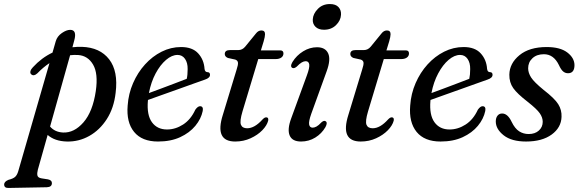

<svg xmlns="http://www.w3.org/2000/svg" viewBox="-100 -690 2862 949"><path d="M84.5 -327.5Q67 -311.5 54.5 -322.5Q48 -328 50.5 -338Q53 -348 62.5 -357.5Q105.5 -404.5 159.5 -430L175.5 -486Q182.5 -510.5 205.5 -526.5Q228.5 -542.5 247 -542.5Q281.5 -542.5 267 -490L258 -456.5Q281 -459 305 -458.5Q394 -455.5 439.5 -396.8Q485 -338 471.5 -231Q463 -156 428 -101.5Q393 -47 341.2 -18Q289.5 11 230.5 9.5Q170.5 8 135.5 -23L87 149Q82.5 166.5 85 177.5Q87.5 188.5 105 191.5L137 196.5Q156.5 200.5 156.5 214.5Q157 234.5 131.5 235.5L-57.5 239Q-79.5 240 -79.5 221.5Q-79.5 208 -58.5 199Q-34.5 193 -25 184Q-15.5 175 -10 157L144.5 -378Q113.5 -357.5 84.5 -327.5ZM211.5 -35Q266.5 -32.5 312.5 -85.2Q358.5 -138 373.5 -240Q386 -326.5 360.2 -370.5Q334.5 -414.5 287 -418Q266.5 -419.5 246.5 -417L147.5 -64.5Q171 -37 211.5 -35Z M902 -141.5Q894 -102.5 865.5 -68Q837 -33.5 790.5 -12Q744 9.5 681 9.5Q601.5 9.5 562.8 -38Q524 -85.5 531 -168.5Q535 -227 557.8 -279.2Q580.5 -331.5 616.8 -371.5Q653 -411.5 698.8 -434.5Q744.5 -457.5 795 -457.5Q851 -457.5 879.5 -426.2Q908 -395 911 -349.5Q913 -334 924.5 -333.5Q937.5 -333.5 938 -321.5Q939 -305 913 -296.5Q891 -289 855.2 -276Q819.5 -263 778.5 -248.5Q737.5 -234 698.5 -220Q659.5 -206 631.5 -196Q631 -194 631 -192Q625 -121.5 651 -85.8Q677 -50 725.5 -50Q767 -50 805 -74.5Q843 -99 865.5 -148Q878.5 -166 890 -165Q906 -164 902 -141.5ZM777.5 -418.5Q749.5 -418.5 720.8 -394Q692 -369.5 669.2 -327Q646.5 -284.5 636 -230Q663.5 -240 697.5 -252.8Q731.5 -265.5 764.8 -278.2Q798 -291 823 -300.5Q827.5 -319.5 827.5 -348.5Q828 -379.5 814.5 -399Q801 -418.5 777.5 -418.5Z M1063 -395.5 1026.5 -403.5Q1011 -410 1011 -423Q1011 -442.5 1037 -442.5H1078Q1098 -442.5 1112 -459.5L1165 -524.5Q1176.5 -539.5 1192 -539.5Q1210 -539.5 1210 -521Q1210 -509 1203 -485L1189.5 -441H1285Q1301 -441 1301 -426Q1301 -413 1290.5 -405.5Q1280 -398 1262 -398H1176.5L1098.5 -139Q1084 -90.5 1091 -73.2Q1098 -56 1121.5 -56Q1158.5 -56 1197.5 -99.5Q1208.5 -111 1216.5 -110Q1228.5 -109.5 1225.5 -93.5Q1219.5 -70 1196.5 -46.2Q1173.5 -22.5 1138.5 -6.5Q1103.5 9.5 1062.5 9.5Q959.5 9.5 1001.5 -122.5L1069.5 -346Q1077.5 -370 1076.2 -380.5Q1075 -391 1063 -395.5Z M1501.5 -543Q1474 -543 1459.2 -557.8Q1444.5 -572.5 1446 -594.5Q1447.5 -622 1471 -646Q1494.5 -670 1530.5 -670Q1559.5 -670 1573.2 -654.8Q1587 -639.5 1585.5 -617Q1584 -588.5 1560.8 -565.8Q1537.5 -543 1501.5 -543ZM1438.5 -127.5Q1425 -89.5 1428 -74.2Q1431 -59 1445.5 -59Q1454 -59 1464.2 -64.5Q1474.5 -70 1488.5 -85Q1500.5 -95.5 1508 -91.5Q1521.5 -85.5 1508.5 -61.5Q1490 -29.5 1458.2 -10Q1426.5 9.5 1388 9.5Q1344.5 9.5 1331.8 -20.2Q1319 -50 1339.5 -105.5L1416.5 -316.5Q1431 -355.5 1428.5 -371.5Q1426 -387.5 1411 -387.5Q1402 -387.5 1391.5 -381.5Q1381 -375.5 1366.5 -360.5Q1354 -350.5 1346 -354Q1332 -360 1345.5 -383.5Q1365.5 -416 1398.2 -436.2Q1431 -456.5 1467 -456.5Q1508 -456.5 1522 -426.2Q1536 -396 1514.5 -337.5Z M1683.5 -395.5 1647 -403.5Q1631.5 -410 1631.5 -423Q1631.5 -442.5 1657.5 -442.5H1698.5Q1718.5 -442.5 1732.5 -459.5L1785.5 -524.5Q1797 -539.5 1812.5 -539.5Q1830.5 -539.5 1830.5 -521Q1830.5 -509 1823.5 -485L1810 -441H1905.5Q1921.5 -441 1921.5 -426Q1921.5 -413 1911 -405.5Q1900.5 -398 1882.5 -398H1797L1719 -139Q1704.5 -90.5 1711.5 -73.2Q1718.5 -56 1742 -56Q1779 -56 1818 -99.5Q1829 -111 1837 -110Q1849 -109.5 1846 -93.5Q1840 -70 1817 -46.2Q1794 -22.5 1759 -6.5Q1724 9.5 1683 9.5Q1580 9.5 1622 -122.5L1690 -346Q1698 -370 1696.8 -380.5Q1695.5 -391 1683.5 -395.5Z M2298.5 -141.5Q2290.5 -102.5 2262 -68Q2233.5 -33.5 2187 -12Q2140.5 9.5 2077.5 9.5Q1998 9.5 1959.2 -38Q1920.5 -85.5 1927.5 -168.5Q1931.5 -227 1954.2 -279.2Q1977 -331.5 2013.2 -371.5Q2049.5 -411.5 2095.2 -434.5Q2141 -457.5 2191.5 -457.5Q2247.5 -457.5 2276 -426.2Q2304.5 -395 2307.5 -349.5Q2309.5 -334 2321 -333.5Q2334 -333.5 2334.5 -321.5Q2335.5 -305 2309.5 -296.5Q2287.5 -289 2251.8 -276Q2216 -263 2175 -248.5Q2134 -234 2095 -220Q2056 -206 2028 -196Q2027.5 -194 2027.5 -192Q2021.5 -121.5 2047.5 -85.8Q2073.5 -50 2122 -50Q2163.5 -50 2201.5 -74.5Q2239.5 -99 2262 -148Q2275 -166 2286.5 -165Q2302.5 -164 2298.5 -141.5ZM2174 -418.5Q2146 -418.5 2117.2 -394Q2088.5 -369.5 2065.8 -327Q2043 -284.5 2032.5 -230Q2060 -240 2094 -252.8Q2128 -265.5 2161.2 -278.2Q2194.5 -291 2219.5 -300.5Q2224 -319.5 2224 -348.5Q2224.5 -379.5 2211 -399Q2197.5 -418.5 2174 -418.5Z M2513 -27.5Q2544.5 -27.5 2563.5 -44.8Q2582.5 -62 2582.5 -88Q2582.5 -109 2568 -130Q2553.5 -151 2508.5 -186.5Q2456.5 -226.5 2436.8 -254.5Q2417 -282.5 2417.5 -321Q2418.5 -377 2467.5 -417.2Q2516.5 -457.5 2602 -457.5Q2668.5 -457.5 2703.8 -430.8Q2739 -404 2739.5 -368.5Q2739.5 -328 2707.5 -328Q2694 -328 2683.5 -336.8Q2673 -345.5 2662.5 -368.5Q2636.5 -422 2588.5 -422Q2553 -422 2531.8 -402.2Q2510.5 -382.5 2510.5 -352.5Q2510.5 -330 2525.2 -307Q2540 -284 2586.5 -246Q2641.5 -203.5 2659.2 -175Q2677 -146.5 2675.5 -112.5Q2674 -59.5 2626.8 -25Q2579.5 9.5 2500 9.5Q2428.5 9.5 2389.5 -21.2Q2350.5 -52 2350.5 -89.5Q2350.5 -107.5 2359 -118.2Q2367.5 -129 2382 -129Q2409.5 -129 2429 -87.5Q2445 -54.5 2466 -41Q2487 -27.5 2513 -27.5Z"/></svg>

Font: Fraunces 72pt S050
Style: Italic
Weight: 400
Italic angle: -16°
Version: Version 1.000; ttfautohint (v1.8.3)